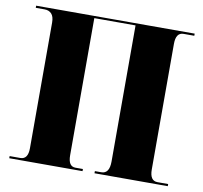

<svg xmlns="http://www.w3.org/2000/svg" viewBox="-79 -799 938 885"><g transform="rotate(10 390.0 -357.0)"><path d="M20 0V-10H70Q106 -10 106 -62V-650Q106 -678 94 -691Q82 -704 61 -704H20V-714H762V-704H712Q676 -704 676 -651V-63Q676 -10 712 -10H762V0H419V-10H449Q487 -10 487 -67V-704H294V-62Q294 -10 328 -10H363V0Z"/></g></svg>

Font: Noto Serif Display SemiCondensed Black
Style: Regular
Weight: 900
Width: 4
Designer: Monotype Design Team
Foundry: Monotype Imaging Inc.
Version: Version 2.009